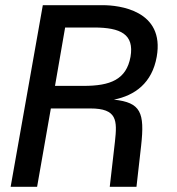

<svg xmlns="http://www.w3.org/2000/svg" viewBox="-20 -720 681 740"><path d="M21 0H123L176 -302H328C432 -302 432 -256 423 -174L403 0H506L524 -159C538 -286 523 -325 419 -336C500 -352 566 -400 584 -501C616 -681 437 -700 377 -700H145ZM192 -389 231 -614H342C445 -614 498 -588 483 -501C467 -413 405 -389 302 -389Z"/></svg>

Font: Uncut Sans Medium
Style: Italic
Weight: 500
Italic angle: -10°
Designer: Kasper Nordkvist
Foundry: Uncut Type
Version: Version 1.111;FEAKit 1.0